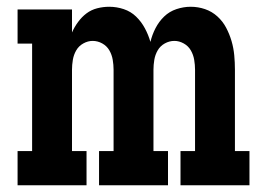

<svg xmlns="http://www.w3.org/2000/svg" viewBox="-20 -548 790 568"><path d="M32 0V-101H75V-419H32V-520H193V-452Q200 -468 211 -483Q222 -498 236 -508.5Q250 -519 267.5 -523.5Q285 -528 303 -528Q325 -528 346 -521Q367 -514 382.5 -499Q398 -484 408.5 -464.5Q419 -445 425 -424Q430 -445 440 -464.5Q450 -484 465.5 -499Q481 -514 502 -521Q523 -528 544 -528Q566 -528 586.5 -521Q607 -514 623 -499.5Q639 -485 649 -466Q659 -447 665 -426.5Q671 -406 673 -384.5Q675 -363 675 -342V-101H718V0H514V-101H557V-342Q557 -356 554.5 -371Q552 -386 544.5 -399Q537 -412 523.5 -419.5Q510 -427 496 -427Q481 -427 467.5 -419.5Q454 -412 446.5 -399Q439 -386 436.5 -371Q434 -356 434 -342V-101H477V0H273V-101H316V-342Q316 -356 313.5 -371Q311 -386 303.5 -399Q296 -412 282.5 -419.5Q269 -427 254 -427Q240 -427 226.5 -419.5Q213 -412 205.5 -399Q198 -386 195.5 -371Q193 -356 193 -342V-101H236V0Z"/></svg>

Font: Iosevka Plex Etoile
Style: Bold
Weight: 700
Designer: Belleve Invis
Foundry: Belleve Invis
Version: Version 25.1.1; ttfautohint (v1.8.4)